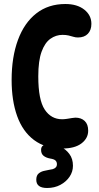

<svg xmlns="http://www.w3.org/2000/svg" viewBox="-20 -730 496 958"><path d="M291 11Q206 11 149.5 -31.5Q93 -74 65.5 -151Q38 -228 38 -331Q38 -445 69.5 -530.5Q101 -616 161 -663Q221 -710 306 -710Q365 -710 400.5 -682Q436 -654 436 -611Q436 -580 418.5 -561.5Q401 -543 369 -543Q357 -543 346 -546.5Q335 -550 322 -553Q309 -556 292 -556Q259 -556 231.5 -536.5Q204 -517 187.5 -472Q171 -427 171 -349Q171 -232 203 -183.5Q235 -135 290 -135Q301 -135 314 -137Q327 -139 338.5 -141Q350 -143 356 -143Q385 -143 402.5 -126.5Q420 -110 420 -78Q420 -40 386.5 -14.5Q353 11 291 11ZM215 208Q161 208 161 167Q161 145 173.5 135Q186 125 203 122Q213 120 224.5 117.5Q236 115 243 114Q253 111 258.5 105Q264 99 264 89Q264 78 257 71Q250 64 230 61Q209 57 197 47Q185 37 185 18Q185 1 197 -5Q209 -11 226 -11Q254 -11 281 1.5Q308 14 326 38Q344 62 344 97Q344 127 327 152Q310 177 281 192.5Q252 208 215 208Z"/></svg>

Font: DynaPuff Condensed
Style: Regular
Weight: 400
Width: 3
Designer: Toshi Omagari, Jennifer Daniel
Foundry: Google Fonts
Version: Version 2.000